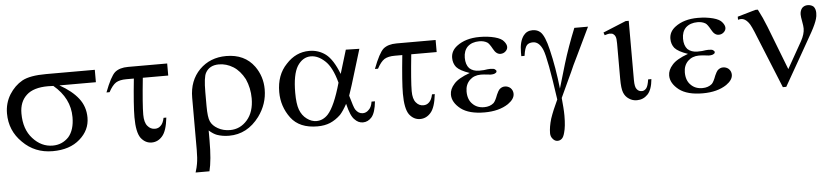

<svg xmlns="http://www.w3.org/2000/svg" viewBox="-42 -696 5000 1146"><g transform="rotate(-5 2458.0 -122.5)"><path d="M544.9 -373Q490.2 -373 326.2 -373Q399.4 -332 437.5 -283.2Q476.6 -233.4 476.6 -167Q476.6 -91.8 416 -39.1Q355.5 14.6 252.9 14.6Q145.5 14.6 73.2 -58.6Q0 -129.9 0 -233.4Q0 -294.9 31.2 -345.7Q62.5 -395.5 109.4 -421.9Q156.2 -447.3 252.9 -447.3Q350.6 -447.3 544.9 -447.3Q544.9 -428.7 544.9 -373ZM290 -373Q269.5 -374 257.8 -374Q170.9 -374 128.9 -335Q85.9 -295.9 85.9 -225.6Q85.9 -130.9 136.7 -75.2Q187.5 -18.6 255.9 -18.6Q312.5 -18.6 351.6 -59.6Q387.7 -101.6 387.7 -177.7Q387.7 -291 290 -373Z M978.5 -447.3Q978.5 -428.7 978.5 -375Q940.4 -375 826.2 -375Q809.6 -214.8 809.6 -155.3Q809.6 -108.4 828.1 -86.9Q845.7 -65.4 872.1 -65.4Q892.6 -65.4 906.2 -79.1Q921.9 -92.8 928.7 -126Q934.6 -126 945.3 -126Q936.5 -45.9 909.2 -15.6Q882.8 14.6 845.7 14.6Q807.6 14.6 781.2 -19.5Q755.9 -54.7 755.9 -144.5Q755.9 -214.8 772.5 -375Q757.8 -375 727.5 -375Q687.5 -375 665 -361.3Q642.6 -346.7 621.1 -306.6Q614.3 -306.6 602.5 -306.6Q637.7 -399.4 665 -423.8Q693.4 -447.3 744.1 -447.3Q822.3 -447.3 978.5 -447.3Z M1190.4 -27.3Q1190.4 -12.7 1190.4 30.3Q1190.4 151.4 1173.8 215.8Q1146.5 215.8 1090.8 215.8Q1100.6 184.6 1103.5 165Q1109.4 131.8 1109.4 82Q1109.4 -22.5 1109.4 -230.5Q1109.4 -333 1172.9 -397.5Q1236.3 -460.9 1333 -460.9Q1443.4 -460.9 1501 -381.8Q1544.9 -320.3 1544.9 -243.2Q1544.9 -155.3 1491.2 -82Q1418.9 14.6 1309.6 14.6Q1270.5 14.6 1237.3 2.9Q1215.8 -4.9 1190.4 -27.3ZM1190.4 -173.8Q1190.4 -106.4 1202.1 -81.1Q1213.9 -54.7 1245.1 -37.1Q1277.3 -18.6 1318.4 -18.6Q1378.9 -18.6 1420.9 -66.4Q1462.9 -114.3 1462.9 -196.3Q1462.9 -257.8 1438.5 -312.5Q1411.1 -364.3 1371.1 -389.6Q1330.1 -415 1285.2 -415Q1228.5 -415 1205.1 -372.1Q1190.4 -345.7 1190.4 -256.8Q1190.4 -229.5 1190.4 -173.8Z M2047.9 -436.5Q2067.4 -435.5 2128.9 -434.6Q2112.3 -381.8 2064.5 -223.6Q2058.6 -204.1 2043.9 -161.1Q2063.5 -89.8 2072.3 -76.2Q2089.8 -49.8 2116.2 -49.8Q2136.7 -49.8 2152.3 -66.4Q2168.9 -81.1 2173.8 -114.3Q2180.7 -114.3 2194.3 -114.3Q2187.5 -46.9 2165 -20.5Q2142.6 4.9 2112.3 4.9Q2084 4.9 2062.5 -18.6Q2039.1 -40 2021.5 -114.3Q1999 -73.2 1979.5 -51.8Q1950.2 -23.4 1916 -8.8Q1882.8 4.9 1839.8 4.9Q1732.4 4.9 1681.6 -62.5Q1629.9 -131.8 1629.9 -218.8Q1629.9 -321.3 1690.4 -383.8Q1749 -448.2 1829.1 -448.2Q1884.8 -448.2 1927.7 -416Q1970.7 -382.8 2004.9 -294.9Q2019.5 -341.8 2047.9 -436.5ZM1987.3 -244.1Q1961.9 -338.9 1919.9 -377Q1878.9 -415 1835.9 -415Q1787.1 -415 1754.9 -365.2Q1724.6 -315.4 1724.6 -206.1Q1724.6 -140.6 1737.3 -105.5Q1751 -68.4 1779.3 -47.9Q1806.6 -27.3 1836.9 -27.3Q1876 -27.3 1906.2 -59.6Q1948.2 -105.5 1987.3 -244.1Z M2586.9 -447.3Q2586.9 -428.7 2586.9 -375Q2548.8 -375 2434.6 -375Q2418 -214.8 2418 -155.3Q2418 -108.4 2436.5 -86.9Q2454.1 -65.4 2480.5 -65.4Q2501 -65.4 2514.6 -79.1Q2530.3 -92.8 2537.1 -126Q2543 -126 2553.7 -126Q2544.9 -45.9 2517.6 -15.6Q2491.2 14.6 2454.1 14.6Q2416 14.6 2389.6 -19.5Q2364.3 -54.7 2364.3 -144.5Q2364.3 -214.8 2380.9 -375Q2366.2 -375 2335.9 -375Q2295.9 -375 2273.4 -361.3Q2251 -346.7 2229.5 -306.6Q2222.7 -306.6 2210.9 -306.6Q2246.1 -399.4 2273.4 -423.8Q2301.8 -447.3 2352.5 -447.3Q2430.7 -447.3 2586.9 -447.3Z M2772.5 -233.4Q2714.8 -252.9 2694.3 -276.4Q2675.8 -299.8 2675.8 -332Q2675.8 -374 2712.9 -402.3Q2765.6 -442.4 2849.6 -442.4Q2899.4 -442.4 2940.4 -431.6Q2980.5 -420.9 2994.1 -402.3Q3008.8 -384.8 3008.8 -369.1Q3008.8 -354.5 2996.1 -342.8Q2983.4 -331.1 2965.8 -331.1Q2940.4 -331.1 2922.9 -364.3Q2904.3 -398.4 2892.6 -405.3Q2873 -417 2845.7 -417Q2801.8 -417 2775.4 -392.6Q2751 -368.2 2751 -326.2Q2751 -285.2 2771.5 -262.7Q2793.9 -242.2 2830.1 -242.2Q2843.8 -242.2 2858.4 -243.2Q2882.8 -247.1 2896.5 -247.1Q2918 -247.1 2923.8 -242.2Q2932.6 -236.3 2932.6 -230.5Q2932.6 -222.7 2925.8 -219.7Q2918 -212.9 2895.5 -212.9Q2890.6 -212.9 2878.9 -214.8Q2853.5 -217.8 2836.9 -217.8Q2796.9 -217.8 2770.5 -192.4Q2744.1 -166 2744.1 -125Q2744.1 -76.2 2771.5 -49.8Q2797.9 -22.5 2840.8 -22.5Q2876 -22.5 2898.4 -42Q2910.2 -53.7 2923.8 -90.8Q2934.6 -114.3 2940.4 -120.1Q2955.1 -134.8 2973.6 -134.8Q2993.2 -134.8 3007.8 -122.1Q3022.5 -107.4 3022.5 -86.9Q3022.5 -55.7 2983.4 -28.3Q2927.7 8.8 2840.8 8.8Q2748 8.8 2699.2 -28.3Q2649.4 -67.4 2649.4 -114.3Q2649.4 -147.5 2676.8 -177.7Q2702.1 -208 2772.5 -233.4Z M3418 -447.3Q3438.5 -447.3 3500 -447.3Q3492.2 -429.7 3419.9 -280.3Q3388.7 -217.8 3376 -186.5Q3370.1 -171.9 3362.3 -157.2Q3343.8 -117.2 3306.6 -37.1Q3309.6 -4.9 3311.5 20.5Q3313.5 46.9 3313.5 69.3Q3313.5 134.8 3302.7 170.9Q3295.9 197.3 3285.2 206.1Q3274.4 215.8 3259.8 215.8Q3244.1 215.8 3232.4 202.1Q3218.8 187.5 3218.8 167Q3218.8 128.9 3233.4 80.1Q3250 31.2 3279.3 -30.3Q3244.1 -280.3 3222.7 -332Q3201.2 -382.8 3164.1 -382.8Q3140.6 -382.8 3127.9 -370.1Q3114.3 -355.5 3107.4 -306.6Q3101.6 -306.6 3087.9 -306.6Q3087.9 -321.3 3087.9 -329.1Q3087.9 -395.5 3114.3 -429.7Q3133.8 -455.1 3168 -455.1Q3197.3 -455.1 3215.8 -437.5Q3241.2 -413.1 3260.7 -330.1Q3287.1 -220.7 3300.8 -93.8Q3315.4 -142.6 3343.8 -239.3Q3373 -335.9 3418 -447.3Z M3830.1 -102.5Q3835 -102.5 3849.6 -102.5Q3843.8 -39.1 3817.4 -11.7Q3791 15.6 3752.9 15.6Q3725.6 15.6 3705.1 1Q3683.6 -12.7 3673.8 -38.1Q3664.1 -62.5 3664.1 -120.1Q3664.1 -123 3664.1 -126Q3664.1 -194.3 3664.1 -332Q3664.1 -363.3 3659.2 -373Q3655.3 -383.8 3644.5 -390.6Q3639.6 -394.5 3623 -394.5Q3617.2 -394.5 3594.7 -387.7Q3592.8 -393.6 3588.9 -404.3Q3623 -418 3726.6 -460.9Q3731.4 -460.9 3745.1 -460.9Q3745.1 -372.1 3745.1 -106.4Q3745.1 -63.5 3756.8 -50.8Q3767.6 -36.1 3787.1 -36.1Q3801.8 -36.1 3813.5 -49.8Q3824.2 -62.5 3830.1 -102.5Z M4080.1 -233.4Q4022.5 -252.9 4002 -276.4Q3983.4 -299.8 3983.4 -332Q3983.4 -374 4020.5 -402.3Q4073.2 -442.4 4157.2 -442.4Q4207 -442.4 4248 -431.6Q4288.1 -420.9 4301.8 -402.3Q4316.4 -384.8 4316.4 -369.1Q4316.4 -354.5 4303.7 -342.8Q4291 -331.1 4273.4 -331.1Q4248 -331.1 4230.5 -364.3Q4211.9 -398.4 4200.2 -405.3Q4180.7 -417 4153.3 -417Q4109.4 -417 4083 -392.6Q4058.6 -368.2 4058.6 -326.2Q4058.6 -285.2 4079.1 -262.7Q4101.6 -242.2 4137.7 -242.2Q4151.4 -242.2 4166 -243.2Q4190.4 -247.1 4204.1 -247.1Q4225.6 -247.1 4231.4 -242.2Q4240.2 -236.3 4240.2 -230.5Q4240.2 -222.7 4233.4 -219.7Q4225.6 -212.9 4203.1 -212.9Q4198.2 -212.9 4186.5 -214.8Q4161.1 -217.8 4144.5 -217.8Q4104.5 -217.8 4078.1 -192.4Q4051.8 -166 4051.8 -125Q4051.8 -76.2 4079.1 -49.8Q4105.5 -22.5 4148.4 -22.5Q4183.6 -22.5 4206.1 -42Q4217.8 -53.7 4231.4 -90.8Q4242.2 -114.3 4248 -120.1Q4262.7 -134.8 4281.2 -134.8Q4300.8 -134.8 4315.4 -122.1Q4330.1 -107.4 4330.1 -86.9Q4330.1 -55.7 4291 -28.3Q4235.4 8.8 4148.4 8.8Q4055.7 8.8 4006.8 -28.3Q3957 -67.4 3957 -114.3Q3957 -147.5 3984.4 -177.7Q4009.8 -208 4080.1 -233.4Z M4668.9 -90.8Q4691.4 -130.9 4758.8 -250Q4781.2 -291 4781.2 -324.2Q4781.2 -338.9 4776.4 -364.3Q4770.5 -395.5 4770.5 -408.2Q4770.5 -431.6 4783.2 -447.3Q4796.9 -460.9 4816.4 -460.9Q4838.9 -460.9 4852.5 -448.2Q4864.3 -433.6 4864.3 -410.2Q4864.3 -390.6 4859.4 -375Q4850.6 -344.7 4825.2 -298.8Q4801.8 -256.8 4753.9 -172.9Q4726.6 -126 4647.5 13.7Q4642.6 13.7 4627 13.7Q4595.7 -63.5 4501 -295.9Q4471.7 -371.1 4458 -386.7Q4437.5 -413.1 4414.1 -413.1Q4406.2 -413.1 4395.5 -410.2Q4395.5 -414.1 4395.5 -423.8Q4395.5 -424.8 4395.5 -428.7Q4422.9 -436.5 4503.9 -460Q4506.8 -460 4518.6 -460Q4544.9 -410.2 4567.4 -352.5Q4601.6 -265.6 4668.9 -90.8Z"/></g></svg>

Font: Griech2
Style: Regular
Weight: 400
Version: 001.007